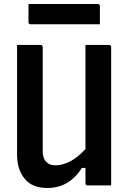

<svg xmlns="http://www.w3.org/2000/svg" viewBox="-20 -924 640 957"><path d="M216 13Q140 13 102.5 -33.5Q65 -80 65 -152V-700H182Q193 -700 193 -689V-169Q193 -136 209.5 -118Q226 -100 256 -100Q291 -100 328.5 -119Q366 -138 406 -181V-700H523Q534 -700 534 -689V0H417Q406 0 406 -11V-87H388Q325 13 216 13ZM122 -904H467Q478 -904 478 -893V-803H133Q122 -803 122 -814Z"/></svg>

Font: Recursive Mn Lnr St SmB
Style: Regular
Weight: 600
Monospace: yes
Version: Version 1.079;hotconv 1.0.112;makeotfexe 2.5.65598; ttfautoh